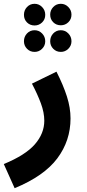

<svg xmlns="http://www.w3.org/2000/svg" viewBox="-57 -760 457 1010"><path d="M20 230 -37 103Q77 56 126.5 -1Q176 -58 176 -125Q176 -168 158 -216.5Q140 -265 111 -320L240 -383Q276 -312 295 -252.5Q314 -193 314 -137Q314 -20 244.5 73Q175 166 20 230ZM263 -627Q239 -627 223 -643Q207 -659 207 -683Q207 -706 223 -723Q239 -740 263 -740Q286 -740 302.5 -723Q319 -706 319 -683Q319 -659 302.5 -643Q286 -627 263 -627ZM125 -626Q101 -626 85 -642Q69 -658 69 -682Q69 -706 85 -723Q101 -740 125 -740Q148 -740 164.5 -723Q181 -706 181 -682Q181 -658 164.5 -642Q148 -626 125 -626ZM125 -487Q101 -487 85 -503.5Q69 -520 69 -543Q69 -567 85 -584Q101 -601 125 -601Q148 -601 164.5 -584Q181 -567 181 -543Q181 -520 164.5 -503.5Q148 -487 125 -487ZM263 -487Q239 -487 223 -503.5Q207 -520 207 -543Q207 -567 223 -584Q239 -601 263 -601Q286 -601 302.5 -584Q319 -567 319 -543Q319 -520 302.5 -503.5Q286 -487 263 -487Z"/></svg>

Font: Noto Sans Arabic SemCond
Style: Bold
Weight: 700
Width: 4
Designer: Monotype Design Team, Nadine Chahine, Nizar Qandah and Khaled Hosny
Foundry: Monotype Imaging Inc.
Version: Version 2.012; ttfautohint (v1.8.4.7-5d5b)